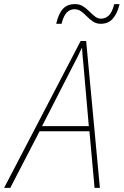

<svg xmlns="http://www.w3.org/2000/svg" viewBox="-77 -916 603 936"><path d="M-57 0 316 -716H343L410 0H384L359 -276H116L-27 0ZM128 -301H356L330 -598Q328 -618 326 -639.5Q324 -661 323 -681H321Q312 -661 302 -640.5Q292 -620 280 -598ZM197 -800Q208 -849 229.5 -872.5Q251 -896 288 -896Q311 -896 327.5 -885.5Q344 -875 358 -861Q372 -847 385.5 -836Q399 -825 415 -825Q436 -825 452.5 -839.5Q469 -854 480 -896H506Q495 -850 473 -825Q451 -800 414 -800Q393 -800 376.5 -811Q360 -822 346.5 -836Q333 -850 318.5 -860.5Q304 -871 286 -871Q265 -871 249 -855.5Q233 -840 223 -800Z"/></svg>

Font: Noto Sans SemiCondensed Thin
Style: Italic
Weight: 100
Width: 4
Italic angle: -12°
Designer: Monotype Design Team
Foundry: Monotype Imaging Inc.
Version: Version 2.013; ttfautohint (v1.8.4.7-5d5b)